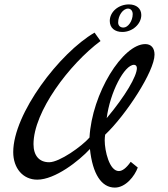

<svg xmlns="http://www.w3.org/2000/svg" viewBox="-20 -812 761 871"><path d="M573 -78C552 -48 534 -36 519 -36C476 -36 455 -128 455 -175C455 -185 456 -193 457 -201C552 -291 681 -489 681 -564C681 -594 666 -612 639 -612C537 -612 397 -389 386 -188C351 -148 250 -76 203 -76C158 -76 132 -106 132 -158C132 -305 294 -520 436 -626L409 -664C250 -572 40 -296 40 -122C40 -49 84 3 149 3C230 3 338 -82 388 -136C400 -23 440 39 501 39C550 39 591 -13 605 -52ZM588 -518C596 -518 601 -512 601 -503C601 -467 549 -377 464 -276C479 -393 544 -518 588 -518ZM621 -744C621 -773 599 -792 565 -792C517 -792 478 -758 478 -717C478 -686 500 -667 535 -667C581 -667 621 -703 621 -744ZM582 -748C582 -717 561 -687 540 -687C525 -687 516 -696 516 -710C516 -742 538 -773 561 -773C573 -773 582 -763 582 -748Z"/></svg>

Font: Marck Script
Style: Regular
Weight: 400
Designer: Denis Masharov, Marck Fogel
Foundry: Denis Masharov
Version: Version 1.002